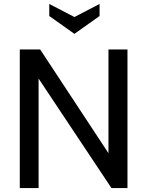

<svg xmlns="http://www.w3.org/2000/svg" viewBox="-20 -950 744 970"><path d="M80 0V-700H183L528 -176V-700H624V0H543L175 -553V0ZM229 -930V-869L356 -779L483 -869V-930L356 -864Z"/></svg>

Font: Cabin VF Beta
Style: Regular
Weight: 400
Designer: Pablo Impallari
Foundry: Pablo Impallari. http://www.impallari.com Igino Marini. http://www.ikern.com
Version: Version 2.200